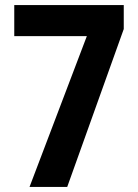

<svg xmlns="http://www.w3.org/2000/svg" viewBox="-20 -734 543 754"><path d="M96 0H244L466 -620V-714H36V-592H321Z"/></svg>

Font: Noto Sans Thai Looped Condensed
Style: Bold
Weight: 700
Width: 3
Designer: Sasikarn Vongin, Ben Mitchell
Foundry: The Fontpad Ltd
Version: Version 1.001